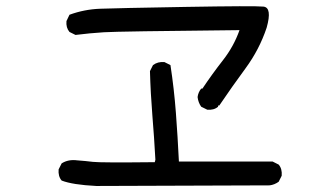

<svg xmlns="http://www.w3.org/2000/svg" viewBox="-20 -665 1040 622"><path d="M292 -62.5Q214.8 -66.4 179.7 -80.1Q168 -93.8 169.9 -116.2L179.7 -135.7Q201.2 -149.4 230.5 -145.5Q256.8 -143.6 281.2 -140.6Q305.7 -137.7 481.4 -139.6L483.4 -147.5Q479.5 -219.7 473.6 -291Q467.8 -362.3 465.8 -434.6L475.6 -454.1Q491.2 -465.8 512.7 -463.9L532.2 -454.1Q543.9 -377.9 549.8 -299.8Q555.7 -221.7 559.6 -141.6H863.3L882.8 -131.8Q894.5 -118.2 892.6 -95.7L882.8 -76.2Q869.1 -66.4 853.5 -64.5ZM651.4 -309.6 631.8 -319.3Q622.1 -333 620.1 -350.6Q622.1 -366.2 631.8 -377.9H635.7Q667 -424.8 702.1 -469.7Q737.3 -514.6 755.9 -567.4Q362.3 -563.5 316.4 -560.5Q270.5 -557.6 224.6 -551.8L205.1 -561.5Q193.4 -575.2 195.3 -596.7L205.1 -617.2Q252.9 -634.8 304.7 -636.7Q356.4 -638.7 580.6 -642.6Q804.7 -646.5 833.5 -643.6Q862.3 -640.6 843.8 -575.2Q820.3 -504.9 775.9 -444.3Q731.4 -383.8 690.4 -323.2H686.5V-319.3Q672.9 -307.6 651.4 -309.6Z"/></svg>

Font: NaikaiFont
Style: Regular
Weight: 400
Version: Version 1.67